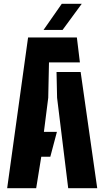

<svg xmlns="http://www.w3.org/2000/svg" viewBox="-20 -999 554 1019"><path d="M18 0 129 -800H388L404 -668H240L236 -480L213 -299H282L247 -167H199L172 0ZM342 0 283 -480 280 -617H408L496 0ZM211 -840 308 -979H414L312 -840Z"/></svg>

Font: Big Shoulders Stencil Text Thin Black
Style: Regular
Weight: 900
Version: Version 2.001